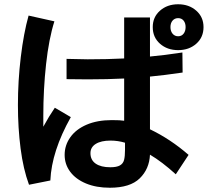

<svg xmlns="http://www.w3.org/2000/svg" viewBox="-20 -857 974 900"><path d="M683 -132Q680 -65 635 -21Q590 23 495 23Q431 23 383 3Q335 -17 309 -52Q283 -87 283 -131Q283 -176 309.5 -213.5Q336 -251 386 -272.5Q436 -294 504 -294Q545 -294 562 -291V-489Q485 -485 391 -485L292 -486V-581L391 -579Q485 -579 562 -583V-775H683V-592Q750 -598 835 -611L836 -517Q747 -504 683 -498V-251Q779 -205 864 -131L804 -40Q739 -99 683 -132ZM64 -365Q64 -478 77.5 -590Q91 -702 114 -784L235 -757Q209 -675 196 -556.5Q183 -438 183 -314V-283V-279V-263Q209 -311 237 -352L312 -308Q222 -148 216 -11L116 9Q89 -64 76.5 -161Q64 -258 64 -365ZM815 -622Q764 -622 730 -652Q696 -682 696 -730Q696 -777 730 -807Q764 -837 815 -837Q866 -837 900 -807Q934 -777 934 -730Q934 -682 900 -652Q866 -622 815 -622ZM498 -198Q454 -198 429 -182.5Q404 -167 404 -139Q404 -107 428.5 -90Q453 -73 497 -73Q527 -73 542 -81.5Q557 -90 561.5 -107Q566 -124 566 -155V-188Q533 -198 498 -198ZM850 -730Q850 -749 840.5 -760.5Q831 -772 815 -772Q799 -772 789 -760.5Q779 -749 779 -730Q779 -711 789 -699Q799 -687 815 -687Q831 -687 840.5 -699Q850 -711 850 -730Z"/></svg>

Font: 카카오 큰글씨 ExtraBold
Style: Regular
Weight: 800
Designer: Park Young-rak; Lee Sang-min; Kim Jung-jin; Min Bon; Park Min-gyu;
Foundry: Kakao Corporation
Version: Version 2.003